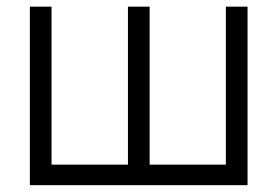

<svg xmlns="http://www.w3.org/2000/svg" viewBox="-20 -542 812 562"><path d="M67.4 -522.5H130.9V-60.1H354.5V-522.5H418V-60.1H641.1V-522.5H704.6V0H67.4Z"/></svg>

Font: Inter 28pt Light
Style: Regular
Weight: 300
Designer: Rasmus Andersson
Foundry: rsms
Version: Version 4.001;git-66647c0bb